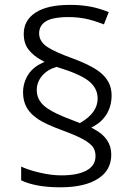

<svg xmlns="http://www.w3.org/2000/svg" viewBox="-20 -777 556 793"><path d="M75.2 -395Q75.2 -401.9 75.7 -408.2Q76.2 -414.6 77.4 -420.7Q78.6 -426.8 80.3 -432.9Q82 -439 84.2 -444.6Q86.4 -450.2 89.1 -455.8Q91.8 -461.4 95.2 -466.8Q114.7 -498 150.9 -515.1L164.1 -521.5L151.4 -528.3Q116.7 -547.4 97.2 -573.2Q78.1 -598.1 78.1 -637.2Q78.1 -692.4 125.5 -724.1Q174.3 -756.8 268.1 -756.8Q277.3 -756.8 286.1 -756.6Q294.9 -756.3 303.2 -755.9Q311.5 -755.4 319.8 -754.4Q328.1 -753.4 335.9 -752.4Q343.8 -751.5 351.6 -750Q386.7 -743.7 429.2 -727.1L409.2 -676.3Q364.7 -693.4 333.5 -699.7Q299.8 -706.5 262.2 -706.5Q242.7 -706.5 226.8 -704.8Q210.9 -703.1 197.5 -700Q184.1 -696.8 173.8 -691.4Q158.2 -683.1 149.9 -669.9Q141.6 -656.7 141.6 -639.2Q141.6 -622.6 150.1 -608.4Q158.7 -594.2 174.8 -583.5Q205.6 -562.5 281.7 -535.2Q326.2 -518.6 357.7 -501.5Q389.2 -484.4 406.2 -466.8Q423.8 -449.2 432.4 -428.5Q440.9 -407.7 440.9 -382.8Q440.9 -340.8 421.9 -308.1Q402.8 -275.4 368.7 -256.3L356.9 -250L368.7 -243.7Q439.5 -206.1 439.5 -139.2Q439.5 -117.7 433.6 -99.4Q427.7 -81.1 415.8 -66.2Q403.8 -51.3 385.7 -39.6Q358.4 -21.5 319.1 -12.5Q279.8 -3.4 229 -3.4Q127.9 -3.4 67.4 -32.2V-88.9Q74.7 -85.4 81.8 -82.8Q88.9 -80.1 96.4 -77.4Q104 -74.7 111.8 -72.5Q119.6 -70.3 127.4 -68.1Q135.3 -65.9 144 -64Q191.9 -52.7 232.9 -52.7Q266.6 -52.7 292.2 -57.6Q317.9 -62.5 336.4 -72.3Q355 -82 364.7 -97.2Q374.5 -112.3 374.5 -131.8Q374.5 -140.1 373 -147.5Q371.6 -154.8 368.7 -161.1Q365.7 -167.5 361.3 -173.3Q356.9 -178.2 350.8 -183.3Q344.7 -188.5 337.4 -193.4Q330.1 -198.2 320.8 -203.1Q293.9 -217.8 237.3 -238.8Q168.9 -263.7 136.7 -285.2Q126.5 -292.5 117.7 -300Q108.9 -307.6 102.1 -315.9Q95.2 -324.2 90.3 -333Q83 -345.7 79.1 -361.3Q75.2 -377 75.2 -395ZM131.8 -404.8Q131.8 -363.8 167 -335.9Q200.2 -309.6 282.7 -279.3L306.6 -270L309.6 -268.6L313 -270.5Q383.3 -311.5 383.3 -370.1Q383.3 -414.1 344.7 -443.8Q307.6 -472.2 215.8 -500L213.9 -501L211.9 -500Q176.8 -490.2 154.3 -464.4Q131.8 -438 131.8 -404.8Z"/></svg>

Font: Sahel Light FD
Style: Light-FD
Weight: 300
Foundry: Saber Rastikerdar (saber.rastikerdar@gmail.com)
Version: Version 3.3.0